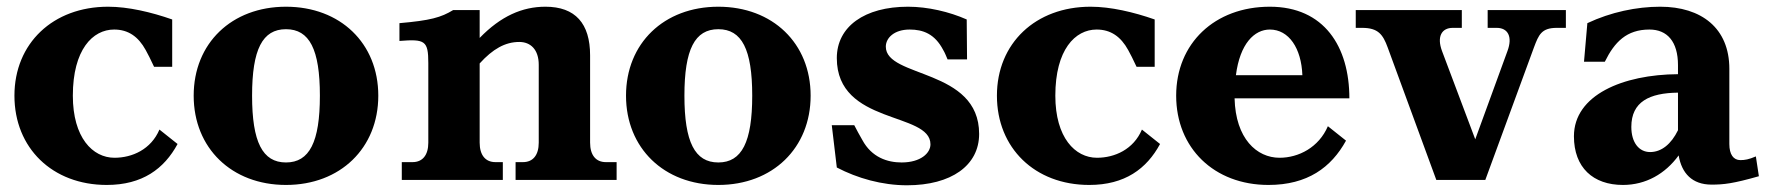

<svg xmlns="http://www.w3.org/2000/svg" viewBox="-20 -536 5275 572"><path d="M439 -337H493V-478C430 -500 362 -516 302 -516C138 -516 23 -407 23 -251C23 -95 136 15 298 15C404 15 469 -33 509 -107L455 -150C430 -91 374 -66 321 -66C256 -66 197 -126 197 -251C197 -388 256 -448 320 -448C362 -448 392 -427 414 -387C421 -374 428 -361 439 -337Z M832 -52C762 -52 731 -113 731 -251C731 -389 762 -449 832 -449C902 -449 933 -389 933 -251C933 -113 902 -52 832 -52ZM557 -251C557 -95 670 15 832 15C994 15 1107 -95 1107 -251C1107 -407 994 -516 832 -516C670 -516 557 -407 557 -251Z M1409 -111V-347C1448 -390 1485 -411 1527 -411C1561 -411 1585 -388 1585 -343V-111C1585 -74 1568 -53 1538 -53H1516V0H1817V-53H1785C1755 -53 1738 -74 1738 -111V-371C1738 -466 1694 -516 1605 -516C1536 -516 1472 -488 1409 -423V-506H1330C1294 -484 1262 -475 1170 -467V-414C1246 -420 1256 -415 1256 -348V-111C1256 -74 1239 -53 1209 -53H1177V0H1478V-53H1456C1426 -53 1409 -74 1409 -111Z M2120 -52C2050 -52 2019 -113 2019 -251C2019 -389 2050 -449 2120 -449C2190 -449 2221 -389 2221 -251C2221 -113 2190 -52 2120 -52ZM1845 -251C1845 -95 1958 15 2120 15C2282 15 2395 -95 2395 -251C2395 -407 2282 -516 2120 -516C1958 -516 1845 -407 1845 -251Z M2619 -397C2619 -423 2644 -448 2690 -448C2730 -448 2765 -435 2790 -387C2795 -379 2799 -368 2803 -359H2861L2860 -478C2808 -501 2744 -516 2685 -516C2556 -516 2473 -457 2473 -363C2473 -163 2752 -204 2752 -106C2752 -80 2723 -52 2666 -52C2624 -52 2577 -67 2549 -119C2540 -134 2533 -148 2525 -163H2458L2473 -37C2534 -5 2608 16 2682 16C2814 16 2897 -43 2897 -137C2897 -333 2619 -303 2619 -397Z M3366 -337H3420V-478C3357 -500 3289 -516 3229 -516C3065 -516 2950 -407 2950 -251C2950 -95 3063 15 3225 15C3331 15 3396 -33 3436 -107L3382 -150C3357 -91 3301 -66 3248 -66C3183 -66 3124 -126 3124 -251C3124 -388 3183 -448 3247 -448C3289 -448 3319 -427 3341 -387C3348 -374 3355 -361 3366 -337Z M3484 -251C3484 -95 3597 15 3759 15C3875 15 3946 -37 3990 -117L3936 -160C3909 -97 3849 -66 3792 -66C3724 -66 3661 -123 3658 -243H4000C4000 -397 3925 -516 3763 -516C3599 -516 3484 -407 3484 -251ZM3662 -312C3674 -406 3717 -448 3763 -448C3820 -448 3857 -392 3860 -312Z M4114 -395 4259 0H4405L4550 -395C4564 -432 4572 -453 4618 -453H4645V-506H4412V-453H4439C4472 -453 4487 -427 4471 -384L4375 -121L4276 -384C4260 -427 4275 -453 4308 -453H4335V-506H4019V-453H4038C4086 -453 4100 -433 4114 -395Z M4926 -516C4856 -516 4779 -500 4709 -467L4699 -352H4761C4790 -411 4826 -448 4894 -448C4947 -448 4979 -412 4979 -342V-315C4815 -314 4669 -253 4669 -130C4669 -37 4726 15 4815 15C4883 15 4941 -18 4981 -73C4990 -20 5021 14 5079 14C5115 14 5143 11 5220 -11L5211 -70C5190 -61 5178 -59 5165 -59C5144 -59 5132 -76 5132 -107V-331C5132 -452 5049 -516 4926 -516ZM4840 -158C4840 -233 4894 -259 4979 -260V-148C4959 -107 4930 -83 4896 -83C4863 -83 4840 -111 4840 -158Z"/></svg>

Font: LT Superior Serif ExtraBold
Style: Regular
Weight: 800
Designer: Daniel Lyons
Foundry: LyonsType
Version: Version 2.120;FEAKit 1.0